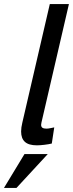

<svg xmlns="http://www.w3.org/2000/svg" viewBox="-68 -710 362 951"><path d="M36.6 -58.6Q36.6 -78.1 42.5 -102.1L178.7 -689.9H273.4L137.2 -102.5Q135.7 -96.7 135.7 -91.8Q135.7 -81.5 142.3 -77.1Q148.9 -72.8 162.6 -72.8Q170.4 -72.8 184.3 -75.7Q198.2 -78.6 200.7 -79.1L188.5 1Q171.9 4.9 151.1 7.3Q130.4 9.8 114.7 9.8Q74.2 9.8 55.4 -7.3Q36.6 -24.4 36.6 -58.6ZM-48.3 220.7 53.2 53.2H168.5L13.7 220.7Z"/></svg>

Font: Acari Sans Medium
Style: Italic
Weight: 500
Italic angle: -13°
Designer: Alfredo Marco Pradil and Stefan Peev
Foundry: Hanken Design Co.
Version: Version 1.045